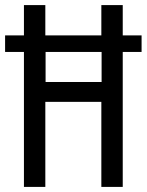

<svg xmlns="http://www.w3.org/2000/svg" viewBox="-22 -734 576 754"><path d="M72 0H156V-334H376V0H460V-530H534V-595H460V-714H376V-595H156V-714H72V-595H-2V-530H72ZM157 -412V-530H377V-412Z"/></svg>

Font: Noto Sans UI Condensed
Style: Regular
Weight: 400
Width: 3
Designer: Monotype Design Team
Foundry: Monotype Imaging Inc.
Version: Version 1.901